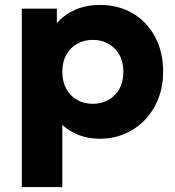

<svg xmlns="http://www.w3.org/2000/svg" viewBox="-20 -545 706 775"><path d="M68 210V-510H209.5V-451.5Q238 -485 282.2 -505Q326.5 -525 385 -525Q458 -525 515.2 -491.5Q572.5 -458 605.5 -397Q638.5 -336 638.5 -255Q638.5 -198 619.8 -148.8Q601 -99.5 566.5 -62.8Q532 -26 485.2 -5.5Q438.5 15 382 15Q337 15 299.2 0.5Q261.5 -14 231.5 -40.5V210ZM354.5 -126Q390 -126 418 -141.8Q446 -157.5 462 -186.5Q478 -215.5 478 -255Q478 -295 461.8 -323.8Q445.5 -352.5 417.8 -368.2Q390 -384 354.5 -384Q319.5 -384 291.5 -368.2Q263.5 -352.5 247.5 -323.8Q231.5 -295 231.5 -255Q231.5 -215.5 247.5 -186.5Q263.5 -157.5 291.2 -141.8Q319 -126 354.5 -126Z"/></svg>

Font: Geologica Thin Roman
Style: Bold
Weight: 700
Version: Version 1.010;gftools[0.9.28]